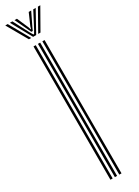

<svg xmlns="http://www.w3.org/2000/svg" viewBox="-275 -983 721 998"><g transform="rotate(-30 85.0 -484.0)"><path d="M106 0V-800H119.2V0ZM52.8 0V-800H66.2V0ZM79.5 0V-800H92.8V0ZM-19.8 -967.8H-5.2L64.5 -844.2H50.8ZM8.2 -967.8H22.8L72 -873.8L83.5 -854.2H87.5L99 -873.8L148.2 -967.8H162.8L94.5 -844.2H76.2ZM35.8 -967.8H50.2L80.2 -899L84.2 -885H86.8L90.8 -899L121 -967.8H135.8L98.2 -890.2L89.8 -871.5H81.2L72.5 -890.2ZM176.2 -967.8H190.5L120.2 -844.2H106.5Z"/></g></svg>

Font: Big Shoulders Inline Display Thin
Style: Regular
Weight: 400
Version: Version 2.002